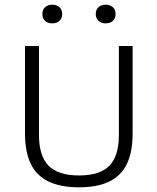

<svg xmlns="http://www.w3.org/2000/svg" viewBox="-20 -791 671 818"><path d="M316.5 7Q237.5 7 186.5 -17.8Q135.5 -42.5 111 -93.2Q86.5 -144 86.5 -223.5V-595H146V-217Q146 -126.5 187 -85Q228 -43.5 316.5 -43.5Q405.5 -43.5 446 -85Q486.5 -126.5 486.5 -217V-595H545V-223.5Q545 -144 520.8 -93.2Q496.5 -42.5 445.8 -17.8Q395 7 316.5 7ZM430 -691.5Q411 -691.5 399.5 -702.2Q388 -713 388 -731Q388 -749.5 399.5 -760.2Q411 -771 430 -771Q449.5 -771 461 -760.2Q472.5 -749.5 472.5 -731Q472.5 -713 461 -702.2Q449.5 -691.5 430 -691.5ZM203 -691.5Q183.5 -691.5 172 -702.2Q160.5 -713 160.5 -731Q160.5 -749.5 172 -760.2Q183.5 -771 203 -771Q222 -771 233.5 -760.2Q245 -749.5 245 -731Q245 -713 233.5 -702.2Q222 -691.5 203 -691.5Z"/></svg>

Font: Encode Sans SC Light
Style: Regular
Weight: 300
Version: Version 3.002